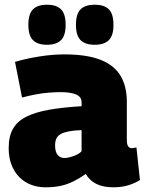

<svg xmlns="http://www.w3.org/2000/svg" viewBox="-20 -789 619 819"><path d="M17 -157Q17 -207 35 -239Q53 -271 91 -290.5Q129 -310 187.5 -320.5Q246 -331 328 -336V-353Q328 -376 304.5 -386Q281 -396 239 -396Q218 -396 190.5 -394Q163 -392 133.5 -386.5Q104 -381 74 -373L44 -525Q90 -539 147 -548Q204 -557 254 -557Q350 -557 408.5 -534Q467 -511 494 -466Q521 -421 521 -355V-194Q521 -172 527 -164.5Q533 -157 541 -157Q546 -157 551.5 -158Q557 -159 562 -160L577 -21Q555 -7 526.5 1.5Q498 10 464 10Q420 10 391 -4.5Q362 -19 346 -47Q320 -29 294.5 -16Q269 -3 240 3.5Q211 10 174 10Q140 10 111 -1.5Q82 -13 61 -35Q40 -57 28.5 -87.5Q17 -118 17 -157ZM215 -169Q215 -141 226 -128Q237 -115 255 -115Q265 -115 278.5 -118.5Q292 -122 306 -128.5Q320 -135 328 -144V-234Q297 -233 275.5 -229Q254 -225 240.5 -218Q227 -211 221 -199Q215 -187 215 -169ZM384 -598Q344 -598 324 -617.5Q304 -637 304 -683Q304 -730 324 -749.5Q344 -769 384 -769Q424 -769 444 -749.5Q464 -730 464 -683Q464 -637 444 -617.5Q424 -598 384 -598ZM180 -598Q141 -598 121 -617.5Q101 -637 101 -683Q101 -730 121 -749.5Q141 -769 180 -769Q220 -769 240 -749.5Q260 -730 260 -683Q260 -637 240 -617.5Q220 -598 180 -598Z"/></svg>

Font: Georama ExtraBold
Style: Regular
Weight: 800
Designer: Jean-Baptiste Levee
Foundry: Production Type
Version: Version 1.001